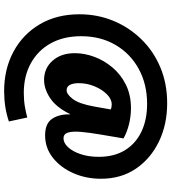

<svg xmlns="http://www.w3.org/2000/svg" viewBox="30 -702 828 928"><g transform="rotate(90 444.0 -238.0)"><path d="M420 156Q314 156 230 111Q146 66 97.5 -16Q49 -98 49 -208Q49 -295 80.5 -371.5Q112 -448 169.5 -507Q227 -566 305.5 -599Q384 -632 479 -632Q582 -632 664.5 -592Q747 -552 795.5 -480.5Q844 -409 844 -312Q844 -240 817 -178.5Q790 -117 742.5 -79.5Q695 -42 634 -42Q576 -42 553.5 -77Q531 -112 533 -162H531Q499 -96 454.5 -66.5Q410 -37 366 -37Q310 -37 273.5 -78Q237 -119 237 -186Q237 -232 254.5 -279.5Q272 -327 306 -367.5Q340 -408 389.5 -432.5Q439 -457 503 -457Q542 -457 580.5 -447.5Q619 -438 649 -421Q639 -361 630 -308.5Q621 -256 617.5 -216Q614 -176 620.5 -153.5Q627 -131 649 -131Q671 -131 691.5 -153Q712 -175 725 -213.5Q738 -252 738 -301Q738 -376 706 -428Q674 -480 616.5 -507.5Q559 -535 482 -535Q387 -535 313 -494.5Q239 -454 197 -382Q155 -310 155 -216Q155 -132 189 -70Q223 -8 285 26.5Q347 61 429 61Q465 61 496.5 55.5Q528 50 548 44L567 133Q500 156 420 156ZM416 -146Q436 -146 459 -176.5Q482 -207 495 -280L509 -359Q499 -364 485 -364Q459 -364 435.5 -340.5Q412 -317 397 -280.5Q382 -244 382 -205Q382 -177 390.5 -161.5Q399 -146 416 -146Z"/></g></svg>

Font: Murecho Black
Style: Regular
Weight: 900
Designer: Neil Summerour
Foundry: Positype
Version: Version 1.010; ttfautohint (v1.8.3)